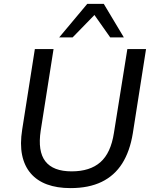

<svg xmlns="http://www.w3.org/2000/svg" viewBox="-20 -957 784 986"><path d="M342 9Q273 9 221.5 -10Q170 -29 137.5 -67Q105 -105 93.5 -161Q82 -217 94 -292L159 -705H255L189 -286Q173 -180 213 -128.5Q253 -77 348 -77Q442 -77 495.5 -124Q549 -171 565 -274L634 -705H730L662 -272Q647 -180 607.5 -117.5Q568 -55 502 -23Q436 9 342 9ZM284 -765 428 -937H513L616 -765H546L465 -880L353 -765Z"/></svg>

Font: Nunito Sans 10pt Medium
Style: Italic
Weight: 500
Italic angle: -9°
Designer: Vernon Adams
Foundry: Vernon Adams
Version: Version 3.101;gftools[0.9.27]